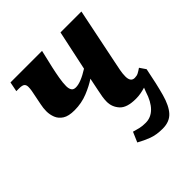

<svg xmlns="http://www.w3.org/2000/svg" viewBox="-206 -677 1045 1045"><g transform="rotate(-45 317.0 -154.0)"><path d="M448 228Q400 228 365.5 215Q331 202 297 183L322 125Q342 131 360.5 135.5Q379 140 405 140Q446 140 476.5 109.5Q507 79 525 21L534 -2Q517 3 499 6.5Q481 10 460 10Q391 10 363.5 -20.5Q336 -51 336 -91Q336 -108 339 -127.5Q342 -147 347 -169L362 -243Q330 -221 282 -201.5Q234 -182 180 -182Q134 -182 110 -197.5Q86 -213 76.5 -237Q67 -261 67 -287Q67 -311 72.5 -336.5Q78 -362 83 -389Q87 -407 89.5 -422Q92 -437 92 -450Q92 -465 83.5 -472.5Q75 -480 50 -480H29L40 -536H283L259 -433Q252 -402 246 -367.5Q240 -333 240 -308Q240 -289 247 -277Q254 -265 273 -265Q311 -265 376 -306L425 -536H586L520 -214Q514 -185 509.5 -161.5Q505 -138 505 -117Q505 -75 536 -75Q552 -75 563.5 -81Q575 -87 591 -98L615 -63Q596 34 578 99Q560 164 530.5 196Q501 228 448 228Z"/></g></svg>

Font: Noto Serif SemiCondensed ExtraBold
Style: Italic
Weight: 800
Width: 4
Italic angle: -12°
Designer: Monotype Design Team
Foundry: Monotype Imaging Inc.
Version: Version 2.014; ttfautohint (v1.8.4.7-5d5b)